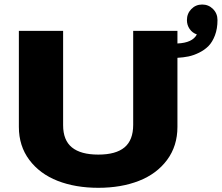

<svg xmlns="http://www.w3.org/2000/svg" viewBox="-20 -840 1006 870"><path d="M65.5 -265V-700H266V-272.5Q266 -204.5 306 -172Q346 -139.5 425.5 -139.5Q505 -139.5 544.2 -172.2Q583.5 -205 583.5 -274.5V-700H784V-643Q852.5 -646 872 -684Q851.5 -691 839.2 -708.8Q827 -726.5 827 -749Q827 -778.5 847 -799Q867 -819.5 896 -819.5Q925 -819.5 945.2 -799.2Q965.5 -779 965.5 -749Q965.5 -710 954 -679.8Q942.5 -649.5 924.8 -631.5Q907 -613.5 882 -601.2Q857 -589 833.8 -584.2Q810.5 -579.5 784 -578V-265Q784 -178.5 737 -115.2Q690 -52 609.5 -20.5Q529 11 425.5 11Q322 11 241.2 -20.5Q160.5 -52 113 -115.2Q65.5 -178.5 65.5 -265Z"/></svg>

Font: League Mono Wide ExtraBold
Style: Regular
Weight: 800
Width: 8
Designer: Tyler Finck
Foundry: The League of Moveable Type / Tyler Finck
Version: Version 2.210